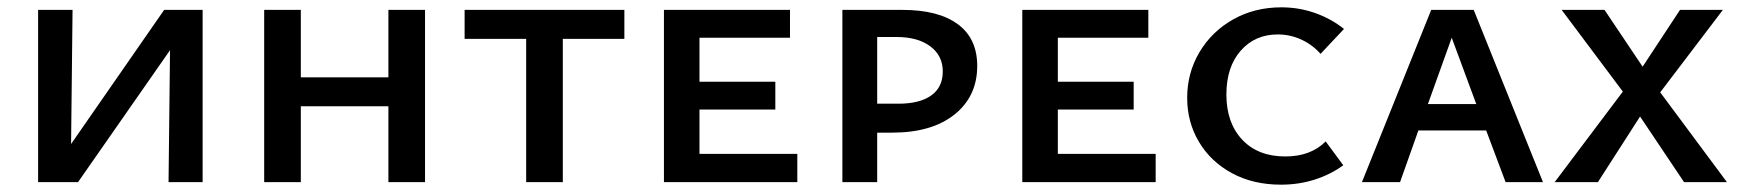

<svg xmlns="http://www.w3.org/2000/svg" viewBox="-20 -497 4741 524"><path d="M533 0H440L444 -360L193 0H84V-470H178L174 -104L428 -470H533Z M1140 -470V0H1040V-207H801V0H701V-470H801V-286H1040V-470Z M1684 -391H1516V0H1416V-391H1248V-470H1684Z M2156 -77V0H1792V-470H2136V-394H1889V-274H2096V-198H1889V-77Z M2647 -317Q2647 -234 2585 -184.5Q2523 -135 2415 -135H2374V0H2279V-470H2443Q2541 -470 2594 -431Q2647 -392 2647 -317ZM2553 -302Q2553 -345 2519 -370.5Q2485 -396 2427 -396H2374V-214H2432Q2490 -214 2521.5 -236.5Q2553 -259 2553 -302Z M3134 -77V0H2770V-470H3114V-394H2867V-274H3074V-198H2867V-77Z M3220 -230Q3220 -298 3253.5 -354.5Q3287 -411 3345.5 -444Q3404 -477 3477 -477Q3525 -477 3569 -461.5Q3613 -446 3648 -418L3584 -350Q3562 -375 3531.5 -389Q3501 -403 3467 -403Q3405 -403 3366 -358.5Q3327 -314 3327 -239Q3327 -162 3370 -116Q3413 -70 3488 -70Q3557 -70 3598 -111L3646 -46Q3612 -21 3568.5 -7Q3525 7 3476 7Q3400 7 3342 -24.5Q3284 -56 3252 -110Q3220 -164 3220 -230Z M4036 -141H3851L3801 0H3697L3886 -470H4002L4191 0H4089ZM4009 -213 3942 -394 3877 -213Z M4409 -247 4242 -470H4359L4463 -315L4565 -470H4682L4511 -245L4693 0H4576L4456 -179L4341 0H4223Z"/></svg>

Font: Ysabeau SC Semibold
Style: Regular
Weight: 600
Designer: Christian Thalmann (Catharsis Fonts)
Version: Version 0.003